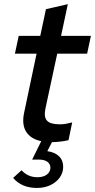

<svg xmlns="http://www.w3.org/2000/svg" viewBox="-20 -685 463 936"><path d="M160.3 231.3Q85.7 231.3 44 182.3L85 145Q116.3 179 162.3 179Q190.7 179 208.2 166.2Q225.7 153.3 225.7 132.7Q225.7 114.3 211 103.7Q196.3 93 170.3 93H136.7L181 3.3Q129 -8 107.2 -43.3Q85.3 -78.7 97.7 -136L158.3 -423.3H52.7L71.3 -510.3H176.3L204 -640.3L310.7 -664.7L277.7 -510.3H423.3L404.7 -423.3H259L201.3 -155Q193 -114.3 209.2 -96.7Q225.3 -79 271.3 -79Q286.3 -79 300.2 -81.3Q314 -83.7 332 -88.3L314 -1.7Q298 2.3 276.2 5Q254.3 7.7 233.3 8L210.7 52Q247.3 57 267.7 76.7Q288 96.3 288 128Q288 157 271.2 180.5Q254.3 204 225.3 217.7Q196.3 231.3 160.3 231.3Z"/></svg>

Font: Red Hat Display VF
Style: Italic
Weight: 300
Italic angle: -12°
Designer: Pentagram, MCKL
Foundry: Pentagram, MCKL
Version: Version 1.010